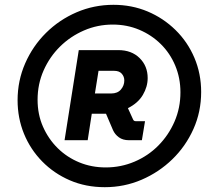

<svg xmlns="http://www.w3.org/2000/svg" viewBox="-20 -739 881 797"><path d="M415 38Q336 38 270 9.5Q204 -19 155 -69Q106 -119 79.5 -184Q53 -249 53 -323Q53 -404 84.5 -476Q116 -548 171 -602.5Q226 -657 298 -688Q370 -719 451 -719Q527 -719 592.5 -691.5Q658 -664 708.5 -614.5Q759 -565 787 -499Q815 -433 815 -357Q815 -275 783 -203.5Q751 -132 695.5 -78Q640 -24 568 7Q496 38 415 38ZM248 -157 307 -531H471Q526 -531 559.5 -498Q593 -465 593 -415Q593 -379 573 -345Q553 -311 511 -290L532 -244Q535 -236 543 -236H582L569 -157H515Q490 -157 473.5 -169Q457 -181 449 -199L420 -267H361L344 -157ZM419 -44Q482 -44 538.5 -68Q595 -92 637.5 -135Q680 -178 704.5 -234.5Q729 -291 729 -356Q729 -415 707.5 -466.5Q686 -518 647.5 -556Q609 -594 558 -615.5Q507 -637 448 -637Q385 -637 328.5 -612.5Q272 -588 229 -545.5Q186 -503 161 -446.5Q136 -390 136 -325Q136 -264 158.5 -213Q181 -162 219.5 -124Q258 -86 309 -65Q360 -44 419 -44ZM374 -351H442Q468 -351 482 -367.5Q496 -384 496 -405Q496 -421 485.5 -433Q475 -445 454 -445H389Z"/></svg>

Font: MuseoModerno Thin
Style: Bold Italic
Weight: 700
Italic angle: -9°
Version: Version 1.003